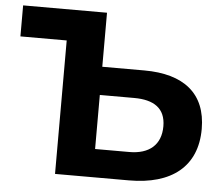

<svg xmlns="http://www.w3.org/2000/svg" viewBox="-51 -757 946 814"><g transform="rotate(5 422.5 -350.0)"><path d="M372 -470V-700H15V-568H212V0H527C707 0 815 -83 815 -244C815 -395 719 -470 551 -470ZM372 -120V-350H518C602 -350 652 -318 652 -241C652 -162 602 -120 518 -120Z"/></g></svg>

Font: Talent SemiBold
Style: Bold
Weight: 700
Designer: Mike Powis
Version: Version 1.001;hotconv 1.0.109;makeotfexe 2.5.65596